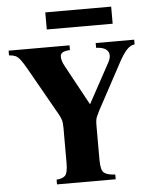

<svg xmlns="http://www.w3.org/2000/svg" viewBox="-57 -882 748 929"><g transform="rotate(-5 317.0 -417.0)"><path d="M428 -665H615V-642Q593 -640 574.5 -618.5Q556 -597 539 -565L416 -337Q408 -321 402.5 -308Q397 -295 397 -269V-100Q397 -51 412 -38Q427 -25 467 -23V0H182V-23Q211 -25 224 -38Q237 -51 237 -100V-269Q237 -295 233 -308Q229 -321 220 -337L91 -565Q72 -599 59.5 -615Q47 -631 35 -636Q23 -641 5 -642V-665H301V-642Q257 -640 254.5 -618.5Q252 -597 270 -565L374 -374H376L480 -565Q498 -598 485 -619Q472 -640 428 -642ZM198 -834H518V-751H198Z"/></g></svg>

Font: Bona Nova SC
Style: Bold
Weight: 700
Designer: Mateusz Machalski
Foundry: Capitalics
Version: Version 4.001; ttfautohint (v1.8.4.7-5d5b)